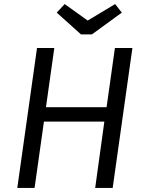

<svg xmlns="http://www.w3.org/2000/svg" viewBox="-20 -924 712 944"><path d="M65 0 162 -688H247L206 -397H504L545 -688H631L534 0H448L493 -326H196L150 0ZM579 -862 432 -755H378L259 -862L298 -904L411 -823L546 -904Z"/></svg>

Font: FiraGO Book
Style: Italic
Weight: 350
Italic angle: -8°
Designer: bBox Type GmbH
Foundry: bBox Type GmbH
Version: Version 1.001